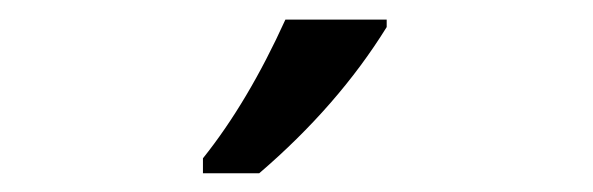

<svg xmlns="http://www.w3.org/2000/svg" viewBox="-20 -786 618 200"><path d="M191.4 -621.1Q238.3 -679.7 277.3 -765.6H382.8V-757.8Q332 -675.8 250 -605.5H191.4Z"/></svg>

Font: Droid Sans Fallback
Style: Regular
Weight: 400
Designer: Steve Matteson
Foundry: Ascender Corporation
Version: 3.00 (Khmer version)